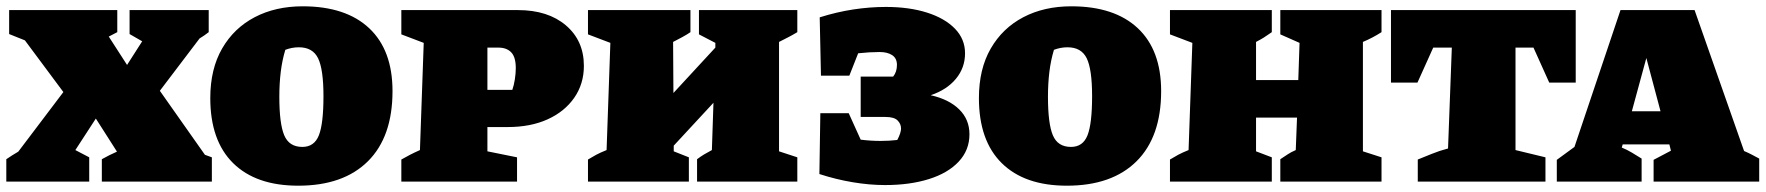

<svg xmlns="http://www.w3.org/2000/svg" viewBox="-27 -576 5600 609"><path d="M-7 0V-71Q12 -84 31 -95L174 -284L52 -448L2 -468V-544H345V-474Q332 -467 318 -460L376 -370L424 -445L384 -468V-544H635V-474Q621 -463 606 -454L480 -288L623 -85L645 -77V0H296V-71Q319 -84 344 -95L277 -200L212 -100L256 -77V0Z M919 13Q785 13 712.5 -58.5Q640 -130 640 -265Q640 -357 677.5 -422Q715 -487 781 -521.5Q847 -556 933 -556Q1070 -556 1144 -486.5Q1218 -417 1218 -287Q1218 -142 1140 -64.5Q1062 13 919 13ZM932 -110Q970 -110 984.5 -147Q999 -184 999 -271Q999 -356 982 -391Q965 -426 921 -426Q899 -426 878 -418Q868 -385 863.5 -348Q859 -311 859 -269Q859 -184 874.5 -147Q890 -110 932 -110Z M1616 -544Q1711 -544 1768 -495.5Q1825 -447 1825 -367Q1825 -310 1794.5 -266Q1764 -222 1710 -197.5Q1656 -173 1583 -173H1519V-96L1613 -77V0H1246V-70Q1260 -78 1273.5 -85Q1287 -92 1305 -100L1317 -440L1246 -467V-544ZM1554 -425H1519V-291H1598Q1603 -305 1606 -324Q1609 -343 1609 -360Q1609 -395 1594.5 -410Q1580 -425 1554 -425Z M1838 0V-70Q1851 -78 1864 -85Q1877 -92 1897 -100L1909 -440L1838 -467V-544H2163V-474Q2153 -467 2137.5 -458.5Q2122 -450 2108 -443L2109 -281L2242 -425V-440L2190 -467V-544H2502V-474Q2487 -465 2472.5 -457.5Q2458 -450 2444 -443V-96L2502 -77V0H2184V-71Q2196 -80 2206 -86Q2216 -92 2231 -100L2236 -250L2110 -114V-96L2158 -77V0Z M2572 -24 2575 -217H2665L2703 -133Q2735 -129 2766 -129Q2794 -129 2819 -132Q2825 -143 2828 -152.5Q2831 -162 2831 -168Q2831 -183 2820 -194Q2809 -205 2782 -205H2703V-333H2806Q2818 -348 2818 -370Q2818 -391 2803 -401Q2788 -411 2763 -411Q2732 -411 2695 -407L2667 -336H2577L2573 -521Q2627 -538 2679.5 -546Q2732 -554 2783 -554Q2857 -554 2913.5 -536Q2970 -518 3002 -485Q3034 -452 3034 -407Q3034 -361 3005 -326Q2976 -291 2925 -274Q2983 -261 3015.5 -229Q3048 -197 3048 -150Q3048 -100 3014 -63.5Q2980 -27 2919.5 -8Q2859 11 2780 11Q2731 11 2677.5 2Q2624 -7 2572 -24Z M3357 13Q3223 13 3150.5 -58.5Q3078 -130 3078 -265Q3078 -357 3115.5 -422Q3153 -487 3219 -521.5Q3285 -556 3371 -556Q3508 -556 3582 -486.5Q3656 -417 3656 -287Q3656 -142 3578 -64.5Q3500 13 3357 13ZM3370 -110Q3408 -110 3422.5 -147Q3437 -184 3437 -271Q3437 -356 3420 -391Q3403 -426 3359 -426Q3337 -426 3316 -418Q3306 -385 3301.5 -348Q3297 -311 3297 -269Q3297 -184 3312.5 -147Q3328 -110 3370 -110Z M3684 0V-70Q3697 -78 3710 -85Q3723 -92 3743 -100L3755 -440L3684 -467V-544H4007V-474Q3998 -468 3993 -464.5Q3988 -461 3981 -456.5Q3974 -452 3957 -443V-322H4091L4095 -440L4034 -467V-544H4355V-474Q4327 -456 4296 -443V-96L4355 -77V0H4034V-71Q4048 -80 4057.5 -86.5Q4067 -93 4083 -100L4087 -203H3957V-96L4007 -77V0Z M4971 -544V-314H4887L4837 -425H4780V-100L4875 -77V0H4470V-70Q4490 -78 4514.5 -88Q4539 -98 4566 -105L4578 -425H4519L4469 -314H4385V-544Z M5505 -97Q5517 -92 5529.5 -85.5Q5542 -79 5553 -73V0H5218V-69L5273 -98L5268 -118H5120L5117 -108Q5134 -101 5149 -92Q5164 -83 5180 -73V0H4911V-69L4967 -110L5113 -544H5348ZM5149 -223H5240L5195 -392Z"/></svg>

Font: Piazzolla SC Black
Style: Regular
Weight: 900
Designer: Juan Pablo del Peral
Foundry: Huerta Tipografica
Version: Version 1.330